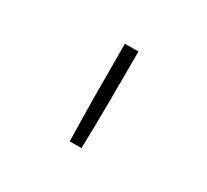

<svg xmlns="http://www.w3.org/2000/svg" viewBox="-80 -890 609 565"><g transform="rotate(30 225.0 -607.0)"><path d="M205 -442Q203 -524 202.5 -606.5Q202 -689 202 -772H248Q248 -689 247.5 -606.5Q247 -524 245 -442Z"/></g></svg>

Font: Zed Sans Extralight Extended
Style: Regular
Weight: 200
Width: 7
Designer: Belleve Invis
Foundry: Belleve Invis
Version: Version 1.0.0; ttfautohint (v1.8.4)